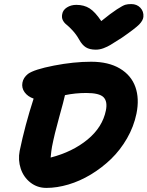

<svg xmlns="http://www.w3.org/2000/svg" viewBox="-20 -963 728 948"><path d="M627.9 -942.9Q655.8 -942.9 673.1 -924.6Q690.4 -906.2 688 -879.9Q686.5 -862.3 667.5 -842.5Q648.4 -822.8 582 -776.9Q539.1 -749.5 524.9 -741Q510.7 -732.4 491.5 -725.1Q472.2 -717.8 453.1 -717.8Q422.4 -717.8 403.8 -729.5Q385.3 -741.2 371.1 -767.1Q356.9 -792.5 338.6 -812.3Q320.3 -832 308.6 -841.1Q296.9 -850.1 290.3 -863Q283.7 -876 287.1 -893.1Q290.5 -913.6 310.5 -926.3Q330.6 -939 356.9 -939Q395 -939 422.4 -921.6Q449.7 -904.3 480 -858.9Q527.8 -897.9 557.4 -917Q586.9 -936 598.9 -939.5Q610.8 -942.9 627.9 -942.9ZM209 -35.2Q164.1 -35.2 130.1 -61.8Q96.2 -88.4 82.3 -130.6Q68.4 -172.9 77.1 -217.8Q103.5 -345.2 146 -476.1Q116.7 -486.3 101.3 -507.8Q85.9 -529.3 90.8 -555.2Q95.2 -579.6 118.2 -598.1Q148.4 -620.1 246.3 -639.2Q344.2 -658.2 430.2 -658.2Q515.6 -658.2 571.8 -624.8Q627.9 -591.3 648.4 -533.7Q668.9 -476.1 653.8 -401.9Q640.6 -337.9 607.2 -279.8Q573.7 -221.7 528.1 -177.7Q482.4 -133.8 428.5 -101.3Q374.5 -68.8 317.9 -52Q261.2 -35.2 209 -35.2ZM236.8 -238.8Q233.4 -220.7 230 -185.1Q337.9 -212.9 412.1 -273.9Q486.3 -335 502.9 -418Q511.7 -462.4 491 -483.2Q470.2 -503.9 405.8 -503.9Q351.6 -503.9 300.8 -493.2Q295.4 -467.3 272.2 -384.3Q249 -301.3 236.8 -238.8Z"/></svg>

Font: Shantell Sans Irregular
Style: Bold Italic
Weight: 700
Italic angle: -11.31°
Designer: Stephen Nixon, Anya Danilova, Shantell Martin
Foundry: Arrow Type
Version: Version 1.006;[9816181b4]